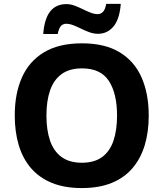

<svg xmlns="http://www.w3.org/2000/svg" viewBox="-20 -945 831 975"><path d="M735.3 -358Q735.3 -275 714.9 -207.5Q694.5 -140 652.7 -91Q610.9 -42 546.9 -16Q483 10 395.3 10Q307.6 10 243.5 -16.2Q179.3 -42.4 137.4 -91.2Q95.5 -140 75.2 -207.7Q54.9 -275.4 54.9 -359Q54.9 -469.6 91.5 -551.9Q128.1 -634.2 203.8 -679.6Q279.4 -725 396.3 -725Q512.4 -725 587.6 -679.5Q662.7 -634 699 -551.5Q735.3 -469 735.3 -358ZM215.8 -358Q215.8 -283.9 234.4 -230.1Q253 -176.4 293 -147.5Q333 -118.6 395.3 -118.6Q459.2 -118.6 498.5 -147.5Q537.8 -176.4 556.1 -230.1Q574.4 -283.9 574.4 -358Q574.4 -469.8 533 -533.8Q491.6 -597.8 396.3 -597.8Q333 -597.8 293 -568.8Q253 -539.8 234.4 -486.3Q215.8 -432.7 215.8 -358ZM199.5 -772.4Q202.5 -812.2 211.6 -840.9Q220.7 -869.5 235.6 -887.9Q250.5 -906.2 271 -915.2Q291.6 -924.2 317.4 -924.2Q337.6 -924.2 358.1 -916.6Q378.6 -909 399.4 -898.8Q420.2 -888.5 439.6 -880.9Q458.9 -873.3 476.7 -873.3Q491.2 -873.3 502.4 -884.1Q513.7 -895 519.5 -925.2H593.3Q587.3 -847.7 556.3 -810.5Q525.2 -773.4 477.6 -773.4Q456 -773.4 434.8 -781Q413.5 -788.6 392.8 -798.9Q372.1 -809.1 352.8 -816.7Q333.4 -824.3 315.8 -824.3Q301 -824.3 290.2 -813.8Q279.4 -803.2 273 -772.4Z"/></svg>

Font: Noto Sans Khmer
Style: Regular
Weight: 400
Designer: Danh Hong and the Monotype Design Team
Foundry: Monotype Imaging Inc.
Version: Version 2.003